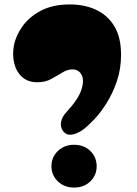

<svg xmlns="http://www.w3.org/2000/svg" viewBox="-20 -832 620 866"><path d="M265 -240Q251 -258 255.5 -282Q260 -306 281 -328Q333 -384 347 -427Q361 -470 348 -494.5Q335 -519 307 -519Q284 -519 260.5 -504.5Q237 -490 210.5 -475.5Q184 -461 148 -461Q106 -461 79.5 -485Q53 -509 44 -547.5Q35 -586 43 -628Q52 -673 82.5 -715Q113 -757 166 -784.5Q219 -812 295 -812Q361 -812 413 -788Q465 -764 495.5 -714Q526 -664 526 -585Q526 -522 507.5 -467Q489 -412 461.5 -368Q434 -324 404.5 -293Q375 -262 353 -246Q325 -227 302 -224.5Q279 -222 265 -240ZM314 14Q270 14 241 -14Q212 -42 212 -82Q212 -123 241 -151Q270 -179 314 -179Q359 -179 387.5 -151Q416 -123 416 -82Q416 -42 387.5 -14Q359 14 314 14Z"/></svg>

Font: Matemasie
Style: Regular
Weight: 400
Designer: Adam Yeo
Version: Version 1.001; ttfautohint (v1.8.4.7-5d5b)